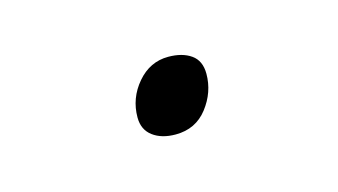

<svg xmlns="http://www.w3.org/2000/svg" viewBox="-30 -377 373 212"><g transform="rotate(-15 156.5 -270.5)"><path d="M153 -228Q137 -228 127 -235.5Q117 -243 117 -257Q117 -279 131.5 -296Q146 -313 167 -313Q183 -313 193 -306Q203 -299 203 -284Q203 -263 189.5 -245.5Q176 -228 153 -228Z"/></g></svg>

Font: Playwrite RO Thin
Style: Regular
Weight: 250
Version: Version 1.002